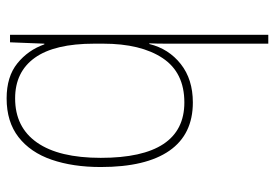

<svg xmlns="http://www.w3.org/2000/svg" viewBox="-142 -658 810 565"><g transform="rotate(90 262.5 -375.0)"><path d="M108 -509Q108 -488 108 -459.5Q108 -431 107 -410H109Q123 -467 168 -502.5Q213 -538 281 -538Q375 -538 423 -469Q471 -400 471 -267Q471 -185 449.5 -122.5Q428 -60 383 -25Q338 10 269 10Q205 10 166 -21.5Q127 -53 110 -101H108L104 0H82V-760H108ZM281 -513Q193 -513 150.5 -449Q108 -385 108 -274V-248Q108 -131 149.5 -73Q191 -15 269 -15Q354 -15 399 -79.5Q444 -144 444 -267Q444 -513 281 -513Z"/></g></svg>

Font: Noto Sans Tamil SemiCondensed Thin
Style: Regular
Weight: 100
Width: 4
Designer: Jelle Bosma - Monotype Design Team
Foundry: Monotype Imaging Inc.
Version: Version 2.004; ttfautohint (v1.8.4.7-5d5b)